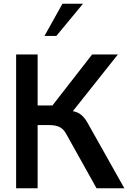

<svg xmlns="http://www.w3.org/2000/svg" viewBox="-20 -1016 691 1036"><path d="M183 0V-722H67V0ZM183 -341H248C296 -340 319 -327 338 -292L501 0H651L452 -354C432 -389 408 -411 373 -416L616 -722H477L263 -447H183ZM317 -996 220 -822H284L428 -996Z"/></svg>

Font: Perun Medium
Style: Regular
Weight: 500
Foundry: Copyright (c) Stefan Peev, Context Ltd, 2016
Version: Version 1.089